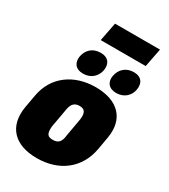

<svg xmlns="http://www.w3.org/2000/svg" viewBox="-215 -887 873 991"><g transform="rotate(30 221.5 -391.5)"><path d="M167 9.8C299.3 9.8 396.5 -63 419.4 -189.9L432.6 -265.6C454.1 -387.2 382.3 -460 250 -460C118.7 -460 20.5 -387.2 -1 -265.6L-14.6 -189.9C-36.6 -63 35.6 9.8 167 9.8ZM191.4 -113.3C162.6 -113.3 149.9 -124.5 154.3 -171.4L172.9 -275.4C178.7 -319.8 196.3 -334.5 225.6 -334.5C254.4 -334.5 268.1 -319.8 262.2 -275.4L243.7 -171.4C239.3 -124.5 220.7 -113.3 191.4 -113.3ZM156.7 -487.3C203.6 -487.3 233.9 -518.1 241.2 -555.7C248.5 -596.7 229.5 -626.5 183.1 -626.5C134.8 -626.5 105.5 -596.7 97.7 -555.7C91.3 -518.1 109.4 -487.3 156.7 -487.3ZM354.5 -486.3C401.4 -486.3 432.1 -517.1 438.5 -554.2C446.3 -595.2 427.2 -625.5 380.9 -625.5C334.5 -625.5 303.2 -595.2 295.9 -554.2C288.6 -517.1 308.1 -486.3 354.5 -486.3ZM149.4 -683.1H417.5L439 -793.5H170.9Z"/></g></svg>

Font: Roboto Flex Super Cond Black
Style: Italic
Weight: 900
Width: 3
Italic angle: -10°
Designer: Berlow after Robertson
Foundry: Google
Version: Version 3.200;Glyphs 3.3 (3311)